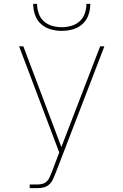

<svg xmlns="http://www.w3.org/2000/svg" viewBox="-20 -975 640 995"><path d="M134 0V-19H175Q188 -19 200.5 -22.5Q213 -26 222.5 -35Q232 -44 237 -56Q242 -68 247 -80V-81Q248 -81 248 -81.5Q248 -82 248 -82L287 -185L79 -735H101L298 -213L499 -735H521L267 -75Q261 -60 254 -45Q247 -30 235 -19Q223 -8 207 -4Q191 0 175 0ZM300 -815Q271 -815 242.5 -823Q214 -831 192.5 -850.5Q171 -870 161.5 -898Q152 -926 152 -955H172Q172 -930 180.5 -905.5Q189 -881 207.5 -864.5Q226 -848 250.5 -841Q275 -834 300 -834Q325 -834 349.5 -841Q374 -848 392.5 -864.5Q411 -881 419.5 -905.5Q428 -930 428 -955H448Q448 -926 438.5 -898Q429 -870 407.5 -850.5Q386 -831 357.5 -823Q329 -815 300 -815Z"/></svg>

Font: Iosevka SS04 Thin Extended
Style: Regular
Weight: 100
Width: 7
Monospace: yes
Designer: Belleve Invis
Foundry: Belleve Invis
Version: Version 19.0.0; ttfautohint (v1.8.4)